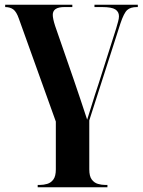

<svg xmlns="http://www.w3.org/2000/svg" viewBox="-20 -556 605 815"><path d="M140 239V229H150Q165 229 180.5 224.5Q196 220 206.5 206Q217 192 217 163V-40L60 -477Q50 -506 36.5 -516Q23 -526 2 -526V-536H287V-526H253Q204 -526 204 -493Q204 -477 214 -446L293 -218Q307 -177 320.5 -137Q334 -97 350 -48Q356 -67 365 -96Q374 -125 383 -153.5Q392 -182 398 -199L473 -435Q478 -452 481.5 -465Q485 -478 485 -487Q485 -506 469.5 -516Q454 -526 414 -526H381V-536H565V-526H561Q534 -526 520 -513.5Q506 -501 491 -456L359 -45V163Q359 192 369.5 206Q380 220 395.5 224.5Q411 229 426 229H436V239Z"/></svg>

Font: Noto Serif Display SemiCondensed
Style: Bold
Weight: 700
Width: 4
Designer: Monotype Design Team
Foundry: Monotype Imaging Inc.
Version: Version 2.009